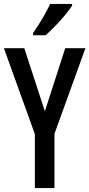

<svg xmlns="http://www.w3.org/2000/svg" viewBox="-20 -960 456 980"><path d="M209 -392 313 -714H416L258 -277V0H158V-275L0 -714H104ZM348 -931Q335 -911 311.5 -882.5Q288 -854 261 -826.5Q234 -799 213 -780H149V-792Q177 -832 198.5 -869Q220 -906 236 -940H348Z"/></svg>

Font: Noto Sans Thai ExtCond Med
Style: Regular
Weight: 500
Width: 2
Designer: Monotype Design Team
Foundry: Monotype Imaging Inc.
Version: Version 2.002; ttfautohint (v1.8.4.7-5d5b)